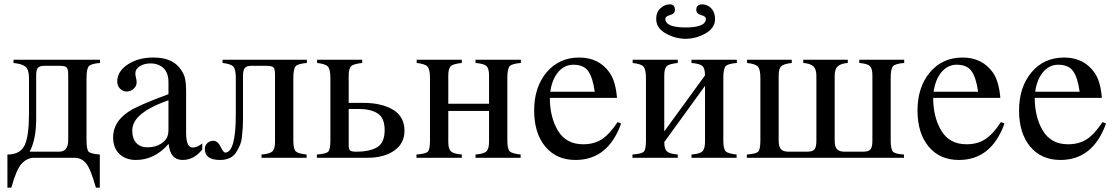

<svg xmlns="http://www.w3.org/2000/svg" viewBox="-20 -724 5124 881"><path d="M439 -450V-435Q399 -432 388 -420.5Q377 -409 377 -366V-82Q377 -37 387 -27.5Q397 -18 438 -15V137H420Q396 51 375 25.5Q354 0 322 0H136Q105 0 80 26.5Q55 53 32 137H14V-15Q73 -15 93 -57.5Q113 -100 113 -199V-366Q113 -404 97.5 -417.5Q82 -431 42 -435V-450ZM293 -81V-379Q293 -407 286 -414.5Q279 -422 253 -422H183Q163 -422 154.5 -413.5Q146 -405 146 -380V-179Q146 -84 116 -28H251Q293 -28 293 -81Z M908 -66V-38Q870 10 818 10Q761 10 754 -63H753Q689 10 604 10Q557 10 528 -17.5Q499 -45 499 -94Q499 -164 569 -211Q612 -240 753 -292V-346Q753 -390 730 -411.5Q707 -433 671 -433Q641 -433 621 -420Q601 -407 601 -387Q601 -378 604 -367Q607 -356 607 -345Q607 -330 593.5 -317Q580 -304 561 -304Q544 -304 531 -317Q518 -330 518 -350Q518 -398 569 -430Q616 -460 684 -460Q765 -460 802 -415Q821 -392 827.5 -370Q834 -348 834 -304V-113Q834 -47 865 -47Q885 -47 908 -66ZM753 -130V-264Q662 -232 621 -194Q587 -163 587 -125Q587 -87 606 -67.5Q625 -48 656 -48Q693 -48 718 -64Q739 -78 746 -92.5Q753 -107 753 -130Z M1388 -450V-435Q1348 -432 1337 -420.5Q1326 -409 1326 -366V-79Q1326 -40 1337 -29.5Q1348 -19 1387 -15V0H1180V-15Q1218 -18 1230 -29.5Q1242 -41 1242 -74V-379Q1242 -407 1235 -414.5Q1228 -422 1202 -422H1132Q1112 -422 1103.5 -412Q1095 -402 1095 -377V-179Q1095 -156 1094 -140.5Q1093 -125 1090.5 -100Q1088 -75 1081 -58Q1074 -41 1063 -24Q1052 -7 1033 1.5Q1014 10 990 10Q920 10 920 -40Q920 -58 932 -68Q944 -78 958 -78Q979 -78 992 -51Q1005 -24 1013 -24Q1062 -24 1062 -199V-366Q1062 -406 1050.5 -418.5Q1039 -431 1001 -435V-450Z M1580 -252H1646Q1731 -252 1783.5 -220.5Q1836 -189 1836 -124Q1836 -66 1789 -33Q1742 0 1666 0H1434V-15Q1475 -18 1485.5 -27.5Q1496 -37 1496 -79V-366Q1496 -406 1484.5 -418.5Q1473 -431 1435 -435V-450H1642V-435Q1602 -431 1591 -420Q1580 -409 1580 -377ZM1580 -224V-59Q1580 -40 1586 -34Q1592 -28 1614 -28Q1678 -28 1711.5 -49Q1745 -70 1745 -127Q1745 -183 1713 -203.5Q1681 -224 1625 -224Z M2370 -450V-435Q2330 -432 2319 -420.5Q2308 -409 2308 -366V-79Q2308 -40 2319 -29.5Q2330 -19 2369 -15V0H2162V-15Q2200 -18 2212 -29.5Q2224 -41 2224 -74V-215H2037V-72Q2037 -41 2049 -29.5Q2061 -18 2099 -15V0H1891V-15Q1932 -18 1942.5 -27.5Q1953 -37 1953 -79V-366Q1953 -406 1941.5 -418.5Q1930 -431 1892 -435V-450H2099V-435Q2059 -431 2048 -420Q2037 -409 2037 -377V-248H2224V-378Q2224 -410 2212 -421Q2200 -432 2162 -435V-450Z M2814 -164 2830 -157Q2770 10 2621 10Q2533 10 2482 -51.5Q2431 -113 2431 -217Q2431 -324 2488 -392Q2545 -460 2638 -460Q2728 -460 2777 -391Q2805 -351 2811 -275H2503Q2503 -186 2540.5 -124Q2578 -62 2656 -62Q2706 -62 2741.5 -85Q2777 -108 2814 -164ZM2505 -303H2709Q2700 -368 2679 -397.5Q2658 -427 2611 -427Q2570 -427 2541.5 -393.5Q2513 -360 2505 -303Z M3261 -637Q3261 -595 3217 -570.5Q3173 -546 3126 -546Q3079 -546 3035 -570.5Q2991 -595 2991 -637Q2991 -668 3010.5 -686Q3030 -704 3053 -704Q3077 -704 3077 -679Q3077 -661 3055 -655Q3033 -649 3033 -638Q3033 -598 3126 -598Q3219 -598 3219 -638Q3219 -649 3197 -655Q3175 -661 3175 -679Q3175 -704 3202 -704Q3226 -704 3243.5 -686Q3261 -668 3261 -637ZM3361 -450V-435Q3321 -432 3310 -420.5Q3299 -409 3299 -366V-79Q3299 -40 3310 -29.5Q3321 -19 3360 -15V0H3153V-15Q3191 -18 3203 -29.5Q3215 -41 3215 -74V-330L3028 -72Q3028 -41 3040 -29.5Q3052 -18 3090 -15V0H2882V-15Q2923 -18 2933.5 -27.5Q2944 -37 2944 -79V-366Q2944 -406 2932.5 -418.5Q2921 -431 2883 -435V-450H3090V-435Q3050 -431 3039 -420Q3028 -409 3028 -377V-121L3215 -378Q3215 -410 3203 -421Q3191 -432 3153 -435V-450Z M4129 -450V-435Q4089 -432 4078 -420.5Q4067 -409 4067 -366V-79Q4067 -38 4078 -27.5Q4089 -17 4128 -15V0H3407V-15Q3448 -18 3458.5 -27.5Q3469 -37 3469 -79V-366Q3469 -406 3457.5 -418.5Q3446 -431 3408 -435V-450H3613V-435Q3576 -431 3564.5 -420Q3553 -409 3553 -377V-78Q3553 -50 3564 -39Q3575 -28 3598 -28H3684Q3708 -28 3717 -38.5Q3726 -49 3726 -77V-377Q3726 -407 3711.5 -420Q3697 -433 3666 -435V-450H3870V-435Q3839 -433 3824.5 -420Q3810 -407 3810 -377V-78Q3810 -50 3821 -39Q3832 -28 3855 -28H3941Q3965 -28 3974 -38.5Q3983 -49 3983 -78V-378Q3983 -410 3971.5 -421Q3960 -432 3923 -435V-450Z M4573 -164 4589 -157Q4529 10 4380 10Q4292 10 4241 -51.5Q4190 -113 4190 -217Q4190 -324 4247 -392Q4304 -460 4397 -460Q4487 -460 4536 -391Q4564 -351 4570 -275H4262Q4262 -186 4299.5 -124Q4337 -62 4415 -62Q4465 -62 4500.5 -85Q4536 -108 4573 -164ZM4264 -303H4468Q4459 -368 4438 -397.5Q4417 -427 4370 -427Q4329 -427 4300.5 -393.5Q4272 -360 4264 -303Z M5039 -164 5055 -157Q4995 10 4846 10Q4758 10 4707 -51.5Q4656 -113 4656 -217Q4656 -324 4713 -392Q4770 -460 4863 -460Q4953 -460 5002 -391Q5030 -351 5036 -275H4728Q4728 -186 4765.5 -124Q4803 -62 4881 -62Q4931 -62 4966.5 -85Q5002 -108 5039 -164ZM4730 -303H4934Q4925 -368 4904 -397.5Q4883 -427 4836 -427Q4795 -427 4766.5 -393.5Q4738 -360 4730 -303Z"/></svg>

Font: STIX MathJax Alphabets
Style: Regular
Weight: 400
Designer: MicroPress Inc., with final additions and corrections provided by Coen Hoffman, Elsevier (retired)
Version: Version 1.1.1